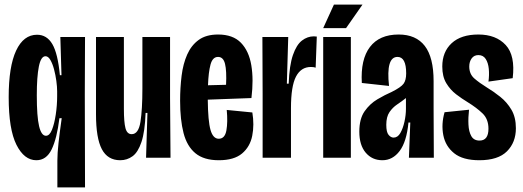

<svg xmlns="http://www.w3.org/2000/svg" viewBox="-20 -690 2288 840"><path d="M231 130V13Q231 -19 236 -64.5Q241 -110 250 -173H240Q229 -84 206 -36.5Q183 11 139 11Q86 11 52 -56.5Q18 -124 18 -265Q18 -399 50.5 -468.5Q83 -538 142 -538Q185 -538 209 -497Q233 -456 242 -361H249L244 -528H352L351 -276L352 130ZM181 -96Q197 -96 207.5 -122.5Q218 -149 224 -189Q230 -229 230 -269V-291Q230 -310 226.5 -336Q223 -362 216.5 -386.5Q210 -411 200.5 -427.5Q191 -444 179 -444Q159 -444 150 -399Q141 -354 141 -273Q141 -180 151 -138Q161 -96 181 -96Z M506 11Q451 11 425.5 -37.5Q400 -86 400 -190V-528H522V-214Q522 -155 529 -129Q536 -103 556 -103Q586 -103 594.5 -157Q603 -211 603 -303V-528H724V-262L726 0H619L625 -196H617Q614 -114 599 -69Q584 -24 560 -6.5Q536 11 506 11Z M937 11Q872 11 835 -19.5Q798 -50 783 -108Q768 -166 768 -249Q768 -306 774.5 -358.5Q781 -411 799 -451.5Q817 -492 849.5 -515.5Q882 -539 934 -539Q999 -539 1034 -503Q1069 -467 1079.5 -404.5Q1090 -342 1080 -261L889 -254Q890 -160 901 -121.5Q912 -83 937 -83Q964 -83 970.5 -119.5Q977 -156 972 -209L1084 -198Q1093 -144 1083.5 -96Q1074 -48 1039 -18.5Q1004 11 937 11ZM934 -441Q910 -441 901 -407.5Q892 -374 890 -317L969 -319Q972 -380 964.5 -410.5Q957 -441 934 -441Z M1129 0V-278L1128 -528H1241L1235 -324H1243Q1246 -404 1261.5 -449Q1277 -494 1301 -512.5Q1325 -531 1353 -531Q1361 -531 1366 -530L1361 -394Q1353 -397 1340 -397Q1297 -397 1275 -355Q1253 -313 1253 -217V0Z M1394 0V-528H1515V0ZM1494 -567H1394L1441 -670H1566Z M1653 11Q1608 11 1580 -22Q1552 -55 1552 -114Q1552 -170 1575 -203Q1598 -236 1631 -255.5Q1664 -275 1694 -288Q1734 -308 1745.5 -323.5Q1757 -339 1757 -369Q1757 -441 1719 -441Q1668 -441 1682 -314L1563 -327Q1557 -430 1598.5 -484.5Q1640 -539 1724 -539Q1800 -539 1838.5 -489Q1877 -439 1877 -335V-212Q1877 -159 1877.5 -106Q1878 -53 1878 0H1769Q1771 -39 1772 -77.5Q1773 -116 1775 -154H1767Q1759 -70 1728.5 -29.5Q1698 11 1653 11ZM1702 -88Q1720 -88 1731.5 -108Q1743 -128 1749.5 -157.5Q1756 -187 1756 -214V-261Q1737 -246 1717.5 -233Q1698 -220 1684 -199.5Q1670 -179 1670 -144Q1670 -112 1680 -100Q1690 -88 1702 -88Z M2077 11Q2005 11 1967 -19.5Q1929 -50 1919.5 -98.5Q1910 -147 1925 -199L2032 -210Q2028 -176 2029.5 -145Q2031 -114 2042 -94.5Q2053 -75 2078 -75Q2117 -75 2117 -127Q2117 -169 2091 -194Q2065 -219 2026 -243Q2001 -258 1975.5 -277.5Q1950 -297 1932.5 -326Q1915 -355 1915 -399Q1915 -463 1956 -501Q1997 -539 2073 -539Q2150 -539 2192.5 -493Q2235 -447 2223 -348L2117 -333Q2121 -362 2118.5 -388.5Q2116 -415 2105 -432Q2094 -449 2073 -449Q2054 -449 2043.5 -434.5Q2033 -420 2033 -399Q2033 -366 2055.5 -346.5Q2078 -327 2109 -308Q2139 -290 2168.5 -266.5Q2198 -243 2217.5 -210Q2237 -177 2237 -129Q2237 -67 2198 -28Q2159 11 2077 11Z"/></svg>

Font: Bricolage Grotesque 96pt Condensed SemiBold
Style: Regular
Weight: 600
Width: 3
Designer: Mathieu Triay
Foundry: Atelier Triay
Version: Version 1.001; ttfautohint (v1.8.4.7-5d5b);gftools[0.9.33.de